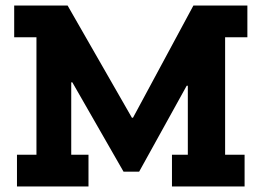

<svg xmlns="http://www.w3.org/2000/svg" viewBox="-20 -670 940 690"><path d="M869 -536H789V-114H859V0H598V-114H655V-362H651L480 -53H424L240 -374H236V-114H298V0H41V-114H111V-536H31V-650H223L454 -247H458L675 -650H869Z"/></svg>

Font: Zilla Slab Bold
Style: Bold
Weight: 700
Designer: Typotheque.com
Foundry: Typotheque type foundry
Version: Version 1.1; 2017; ttfautohint (v1.6)